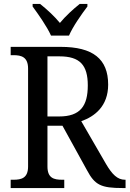

<svg xmlns="http://www.w3.org/2000/svg" viewBox="-20 -951 655 971"><path d="M238 -771H329C348 -816 393 -880 422 -918V-931H383C349 -904 311 -869 283 -835C255 -869 217 -904 183 -931H145V-918C173 -880 218 -816 238 -771ZM34 0H305V-42H294C253 -42 220 -50 220 -109V-315H296L420 -90C460 -15 491 0 601 0H615V-42H612C574 -42 547 -69 516 -122L391 -338C459 -362 527 -414 527 -523C527 -653 450 -714 287 -714H34V-672H48C88 -672 122 -663 122 -604V-109C122 -50 88 -42 48 -42H34ZM279 -362H220V-666H281C384 -666 424 -622 424 -519C424 -415 386 -362 279 -362Z"/></svg>

Font: Noto Serif Lao SemiCondensed
Style: Regular
Weight: 400
Width: 4
Designer: Monotype Design Team
Foundry: Monotype Imaging Inc.
Version: Version 2.003